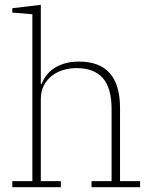

<svg xmlns="http://www.w3.org/2000/svg" viewBox="-20 -775 631 795"><path d="M31 -25H114V-716L31 -723V-741L149 -755V-427H152Q159 -445 171.5 -462Q184 -479 202.5 -491.5Q221 -504 247 -512Q273 -520 307 -520Q477 -520 477 -328V-25H560V0H359V-25H442V-323Q442 -411 405.5 -452Q369 -493 297 -493Q268 -493 241.5 -485Q215 -477 194.5 -461Q174 -445 161.5 -421Q149 -397 149 -364V-25H232V0H31Z"/></svg>

Font: IBM Plex Serif ExtraLight
Style: Regular
Weight: 200
Designer: Mike Abbink, Paul van der Laan, Pieter van Rosmalen
Foundry: Bold Monday
Version: Version 2.5